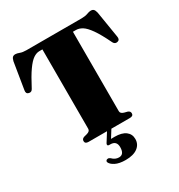

<svg xmlns="http://www.w3.org/2000/svg" viewBox="-212 -857 1137 1217"><g transform="rotate(-30 356.0 -248.5)"><path d="M154 -700H558.5Q585.5 -700 603 -706.8Q620.5 -713.5 632 -713.5Q646 -713.5 653 -706.2Q660 -699 664.5 -680.5L696 -487Q700.5 -461.5 680 -457Q660.5 -452.5 650.5 -472Q614.5 -547 586.8 -586.2Q559 -625.5 536 -639.8Q513 -654 490.5 -654H468V-72.5Q468 -55 492.5 -48L515.5 -42Q533 -36 533 -20Q533 0 507.5 0H205Q179.5 0 179.5 -20Q179.5 -36 197 -42L220 -48Q244.5 -55 244.5 -72.5V-654H222Q200.5 -654 177.8 -638.8Q155 -623.5 127 -584Q99 -544.5 61.5 -472Q52 -452.5 32.5 -457Q11.5 -461.5 16.5 -487L48 -680.5Q52.5 -699 59.5 -706.2Q66.5 -713.5 80 -713.5Q92 -713.5 109.5 -706.8Q127 -700 154 -700ZM343 -5H375L337.5 55Q348 54.5 363.5 54.5Q416 54.5 443.5 75.2Q471 96 471 132Q471 171 440 194.2Q409 217.5 351.5 217.5Q305.5 217.5 277.2 203Q249 188.5 242 169.5Q241 163 244.8 158.5Q248.5 154 254.5 153.5Q260 152 264.2 154Q268.5 156 274 159.5Q296 182 323.5 182Q362 182 362 129Q362 82.5 316.5 82.5H308Q299.5 82.5 297.2 77.2Q295 72 299 65Z"/></g></svg>

Font: Fraunces 72pt S000 Black
Style: Regular
Weight: 900
Version: Version 1.000; ttfautohint (v1.8.3)